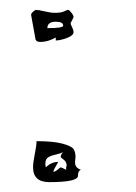

<svg xmlns="http://www.w3.org/2000/svg" viewBox="-20 -421 275 389"><path d="M47 -82Q47 -92 50.5 -109Q54 -126 54 -135Q88 -135 106.5 -130Q125 -125 129 -119Q133 -113 133 -103Q133 -101 132.5 -97.5Q132 -94 132 -92Q132 -81 144 -77Q138 -75 138 -65Q138 -52 80 -52Q47 -52 47 -82ZM98 -93Q88 -76 88 -73Q92 -73 97 -77.5Q102 -82 103 -82Q104 -82 114 -77Q114 -78 114 -82L115 -86Q115 -93 109 -97.5Q103 -102 103 -103Q103 -108 108 -113Q103 -110 93.5 -108Q84 -106 78 -102.5Q72 -99 72 -90V-86Q73 -83 73 -82Q84 -93 98 -93ZM43 -391Q43 -395 52 -401Q58 -401 70.5 -398Q83 -395 91 -395Q104 -395 110 -398Q116 -401 118 -401Q120 -401 124.5 -395.5Q129 -390 129 -386L123 -374Q123 -372 126 -366Q129 -360 129 -356Q129 -349 115.5 -344Q102 -339 93 -339V-345Q77 -336 62 -336Q54 -336 52 -341ZM93 -377Q76 -377 76 -364Q108 -364 108 -369Q108 -377 93 -377Z"/></svg>

Font: CabinSketch
Style: Regular
Weight: 400
Designer: Pablo Impallari
Foundry: Pablo Impallari. www.impallari.com Igino Marini. www.ikern.com
Version: Version 1.002